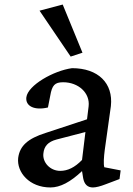

<svg xmlns="http://www.w3.org/2000/svg" viewBox="-20 -816 584 845"><path d="M202 9C245 9 290 -15 341 -63L346 -32C351 -5 365 9 389 9C402 9 422 4 445 -5L506 -28L511 -66L439 -80C435 -94 437 -125 441 -156L468 -349C479 -450 412 -516 297 -516C216 -505 103 -441 96 -388C91 -348 133 -329 191 -343L201 -394C209 -441 221 -454 258 -454C325 -454 377 -407 370 -348L363 -291L181 -231C102 -206 67 -174 60 -121C53 -58 109 9 202 9ZM154 -769 291 -567 343 -584 256 -796ZM171 -141C174 -172 191 -192 229 -202L356 -235L341 -112C309 -79 278 -64 245 -64C200 -64 166 -102 171 -141Z"/></svg>

Font: TPK Tissa Web Medium
Style: Italic
Weight: 500
Italic angle: -7°
Designer: Jacques Le Bailly, Suppakit Chalermlarp | Katatrad Co.,Ltd.
Foundry: Jacques Le Bailly, Cadson Demak Co.,Ltd.
Version: Version 5.000;Glyphs 3.1.2 (3151)